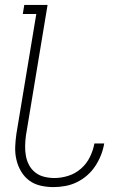

<svg xmlns="http://www.w3.org/2000/svg" viewBox="-20 -755 540 783"><path d="M198 8Q171 8 145 2Q119 -4 99 -19Q79 -34 66 -56Q53 -78 47 -103.5Q41 -129 42 -156Q43 -183 47 -210L128 -698H73L79 -735H174L86 -204Q83 -183 82.5 -161.5Q82 -140 85.5 -120Q89 -100 98.5 -82Q108 -64 124 -51.5Q140 -39 160.5 -34Q181 -29 202 -29Q230 -29 258.5 -38Q287 -47 310 -67Q333 -87 346.5 -114.5Q360 -142 365 -170H405Q401 -146 392 -123Q383 -100 369 -78.5Q355 -57 335.5 -40Q316 -23 293.5 -12Q271 -1 246.5 3.5Q222 8 198 8Z"/></svg>

Font: Iosevka Extralight Oblique
Style: Regular
Weight: 200
Italic angle: -9°
Monospace: yes
Designer: Belleve Invis
Foundry: Belleve Invis
Version: Version 32.5.0; ttfautohint (v1.8.4)